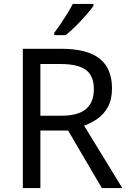

<svg xmlns="http://www.w3.org/2000/svg" viewBox="-20 -964 662 984"><path d="M294 -714Q427 -714 490.5 -663.5Q554 -613 554 -511Q554 -454 533 -416Q512 -378 479.5 -355.5Q447 -333 411 -320L607 0H502L329 -295H187V0H97V-714ZM289 -636H187V-371H294Q381 -371 421 -405.5Q461 -440 461 -507Q461 -577 419 -606.5Q377 -636 289 -636ZM459 -934Q447 -916 422 -887.5Q397 -859 368.5 -830.5Q340 -802 316 -784H258V-796Q273 -815 290.5 -841Q308 -867 325 -894.5Q342 -922 353 -944H459Z"/></svg>

Font: Noto Sans Wancho
Style: Regular
Weight: 400
Designer: Monotype Design Team
Foundry: Monotype Imaging Inc.
Version: Version 2.001; ttfautohint (v1.8.4.7-5d5b)